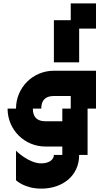

<svg xmlns="http://www.w3.org/2000/svg" viewBox="-20 -920 590 1140"><path d="M400 -275H350V-200H250C200 -200 175 -225 175 -275H225C225 -325 250 -350 300 -350H400ZM25 -275C25 -150 125 -50 250 -50H350V0H300C300 25 275 50 225 50C150 50 75 -25 75 -25V150C75 150 125 200 225 200C350 200 450 125 450 0H500V-275H550V-500H300C175 -500 75 -400 75 -275ZM300 -550H450V-750H550V-900H400V-800H300Z"/></svg>

Font: LS-VG5000 Bold Shifted
Style: Regular
Weight: 400
Designer: Justin Bihan, 2021
Foundry: Justin Bihan, 2021
Version: Version 1.000;Glyphs 3.1.2 (3151)